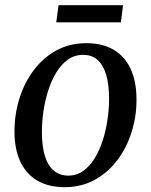

<svg xmlns="http://www.w3.org/2000/svg" viewBox="-20 -726 594 756"><path d="M319.5 -556Q384 -556 428 -529.8Q472 -503.5 494.8 -453.8Q517.5 -404 517.5 -333Q517.5 -267 498 -205.2Q478.5 -143.5 441.5 -94.8Q404.5 -46 352.2 -17.5Q300 11 235 11Q171.5 11 127.2 -14.8Q83 -40.5 60 -89.8Q37 -139 37 -208.5Q37 -276 56.5 -338.2Q76 -400.5 113 -449.8Q150 -499 202.2 -527.5Q254.5 -556 319.5 -556ZM307 -510Q274 -510 247.8 -491.5Q221.5 -473 202.2 -441.5Q183 -410 170.2 -370.5Q157.5 -331 151.2 -289Q145 -247 145 -207Q145 -149 157.2 -110.5Q169.5 -72 193 -53.2Q216.5 -34.5 249 -34.5Q282 -34.5 307.8 -53Q333.5 -71.5 352.8 -102.8Q372 -134 384.5 -173.2Q397 -212.5 403.2 -254.5Q409.5 -296.5 409.5 -336Q409.5 -392.5 398.2 -431Q387 -469.5 364.5 -489.8Q342 -510 307 -510ZM210.5 -705.5H464.5L456 -638H201.5Z"/></svg>

Font: Merriweather 48pt
Style: Italic
Weight: 400
Italic angle: -7.8°
Version: Version 2.101